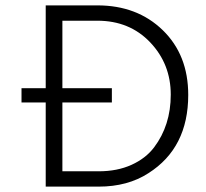

<svg xmlns="http://www.w3.org/2000/svg" viewBox="-20 -694 765 714"><path d="M396 -313H212V-57H347Q416 -57 469 -81Q522 -105 553 -146Q615 -228 615 -342Q615 -456 538.5 -536.5Q462 -617 342 -617H212V-366H396ZM347 0H150V-313H60V-366H150V-674H342Q490 -674 585 -582Q680 -490 680 -341Q680 -144 532 -50Q455 0 347 0Z"/></svg>

Font: Hind Kochi Light
Style: Regular
Weight: 300
Designer: Dhruvi Tolia
Foundry: Indian Type Foundry
Version: Version 0.702;PS 1.0;hotconv 1.0.81;makeotf.lib2.5.63406